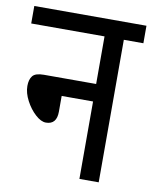

<svg xmlns="http://www.w3.org/2000/svg" viewBox="-74 -678 584 735"><g transform="rotate(10 218.0 -311.0)"><path d="M0 -622H436V-554H360V0H285V-301H163V-240Q163 -190 121 -190Q102 -190 80 -210Q58 -230 42.5 -259.5Q27 -289 27 -316Q27 -341 38 -355Q49 -369 82 -369H285V-554H0Z"/></g></svg>

Font: Noto Sans ExtraCondensed
Style: Regular
Weight: 400
Width: 2
Designer: Monotype Design Team
Foundry: Monotype Imaging Inc.
Version: Version 2.013; ttfautohint (v1.8.4.7-5d5b)